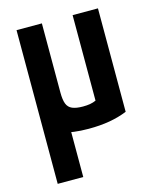

<svg xmlns="http://www.w3.org/2000/svg" viewBox="-112 -597 723 893"><g transform="rotate(-15 250.0 -150.0)"><path d="M54 220V-200L177 -113V220ZM260 10Q181 10 136 -7Q91 -24 72.5 -65.5Q54 -107 54 -180V-520H176V-187Q176 -152 183.5 -132.5Q191 -113 210 -105Q229 -97 261 -97Q280 -97 295 -99.5Q310 -102 327 -109.5Q344 -117 369 -131L324 -54V-520H446V-22Q407 -6 361.5 2Q316 10 260 10Z"/></g></svg>

Font: M PLUS Code Latin SemiBold
Style: Regular
Weight: 600
Designer: Coji Morishita
Foundry: UNDERFOREST DESIGN
Version: Version 1.002; ttfautohint (v1.8.3)